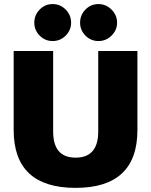

<svg xmlns="http://www.w3.org/2000/svg" viewBox="-20 -910 740 940"><path d="M652.8 -273.9Q652.8 9.8 350.1 9.8Q46.9 9.8 46.9 -273.9V-660.2H240.2V-266.1Q240.2 -138.2 350.1 -138.2Q460.9 -138.2 460.9 -266.1V-660.2H652.8ZM147.9 -798.8Q147.9 -836.4 174.3 -863.3Q200.7 -890.1 237.8 -890.1Q274.9 -890.1 301.5 -863.3Q328.1 -836.4 328.1 -798.8Q328.1 -762.2 301.5 -735.6Q274.9 -709 237.8 -709Q200.7 -709 174.3 -735.6Q147.9 -762.2 147.9 -798.8ZM372.1 -798.8Q372.1 -836.4 398.4 -863.3Q424.8 -890.1 461.9 -890.1Q499 -890.1 526.1 -863Q553.2 -835.9 553.2 -798.8Q553.2 -762.2 526.1 -735.6Q499 -709 461.9 -709Q424.8 -709 398.4 -735.6Q372.1 -762.2 372.1 -798.8Z"/></svg>

Font: Human Sans Black
Style: Regular
Weight: 800
Designer: Tim Radville
Foundry: Continuum
Version: Version 1.000;FEAKit 1.0